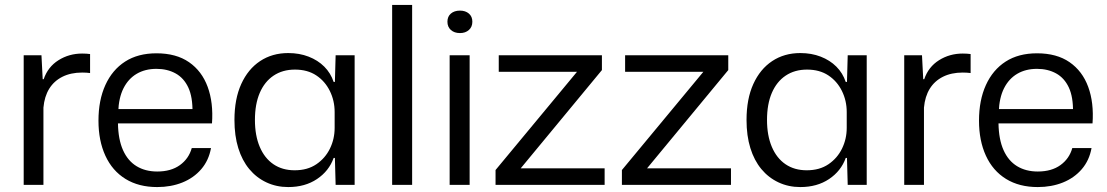

<svg xmlns="http://www.w3.org/2000/svg" viewBox="-20 -749 4486 778"><path d="M76 0V-525H148L153 -428H157Q174 -478 217 -505Q260 -532 313 -532Q322 -532 330 -531.5Q338 -531 345 -530V-453Q338 -454 330 -454.5Q322 -455 313 -455Q267 -455 233 -438Q199 -421 179.5 -389.5Q160 -358 156 -313V0Z M617 9Q542 9 488.5 -24Q435 -57 407 -118Q379 -179 379 -260Q379 -343 407 -404.5Q435 -466 487 -499.5Q539 -533 614 -533Q694 -533 746 -497Q798 -461 821.5 -397Q845 -333 839 -249H458Q459 -184 478.5 -140.5Q498 -97 533.5 -75.5Q569 -54 617 -54Q673 -54 709 -80Q745 -106 757 -149H835Q826 -99 795.5 -63.5Q765 -28 719 -9.5Q673 9 617 9ZM459 -295 450 -307H769L760 -293Q761 -356 743 -394.5Q725 -433 691.5 -451.5Q658 -470 614 -470Q568 -470 534 -450Q500 -430 480.5 -391.5Q461 -353 459 -295Z M1148 9Q1100 9 1059.5 -10Q1019 -29 990 -64Q961 -99 945.5 -149Q930 -199 930 -263Q930 -348 957.5 -408.5Q985 -469 1034 -501.5Q1083 -534 1148 -534Q1193 -534 1230.5 -519.5Q1268 -505 1294 -479Q1320 -453 1332 -417H1337L1340 -525H1417V0H1340L1337 -109H1332Q1313 -56 1264.5 -23.5Q1216 9 1148 9ZM1174 -59Q1226 -59 1262 -83.5Q1298 -108 1317 -147Q1336 -186 1336 -231V-295Q1336 -341 1316.5 -380.5Q1297 -420 1261.5 -443.5Q1226 -467 1175 -467Q1125 -467 1088.5 -442.5Q1052 -418 1032.5 -372.5Q1013 -327 1013 -263Q1013 -200 1032.5 -154Q1052 -108 1088 -83.5Q1124 -59 1174 -59Z M1569 0V-729H1650V0Z M1802 0V-525H1883V0ZM1844 -615Q1821 -615 1807 -627.5Q1793 -640 1793 -661Q1793 -682 1807 -694Q1821 -706 1844 -706Q1866 -706 1880 -694Q1894 -682 1894 -661Q1894 -640 1880 -627.5Q1866 -615 1844 -615Z M1988 0V-60L2318 -458H2001V-525H2419V-465L2090 -67H2430V0Z M2500 0V-60L2830 -458H2513V-525H2931V-465L2602 -67H2942V0Z M3223 9Q3175 9 3134.5 -10Q3094 -29 3065 -64Q3036 -99 3020.5 -149Q3005 -199 3005 -263Q3005 -348 3032.5 -408.5Q3060 -469 3109 -501.5Q3158 -534 3223 -534Q3268 -534 3305.5 -519.5Q3343 -505 3369 -479Q3395 -453 3407 -417H3412L3415 -525H3492V0H3415L3412 -109H3407Q3388 -56 3339.5 -23.5Q3291 9 3223 9ZM3249 -59Q3301 -59 3337 -83.5Q3373 -108 3392 -147Q3411 -186 3411 -231V-295Q3411 -341 3391.5 -380.5Q3372 -420 3336.5 -443.5Q3301 -467 3250 -467Q3200 -467 3163.5 -442.5Q3127 -418 3107.5 -372.5Q3088 -327 3088 -263Q3088 -200 3107.5 -154Q3127 -108 3163 -83.5Q3199 -59 3249 -59Z M3644 0V-525H3716L3721 -428H3725Q3742 -478 3785 -505Q3828 -532 3881 -532Q3890 -532 3898 -531.5Q3906 -531 3913 -530V-453Q3906 -454 3898 -454.5Q3890 -455 3881 -455Q3835 -455 3801 -438Q3767 -421 3747.5 -389.5Q3728 -358 3724 -313V0Z M4185 9Q4110 9 4056.5 -24Q4003 -57 3975 -118Q3947 -179 3947 -260Q3947 -343 3975 -404.5Q4003 -466 4055 -499.5Q4107 -533 4182 -533Q4262 -533 4314 -497Q4366 -461 4389.5 -397Q4413 -333 4407 -249H4026Q4027 -184 4046.5 -140.5Q4066 -97 4101.5 -75.5Q4137 -54 4185 -54Q4241 -54 4277 -80Q4313 -106 4325 -149H4403Q4394 -99 4363.5 -63.5Q4333 -28 4287 -9.5Q4241 9 4185 9ZM4027 -295 4018 -307H4337L4328 -293Q4329 -356 4311 -394.5Q4293 -433 4259.5 -451.5Q4226 -470 4182 -470Q4136 -470 4102 -450Q4068 -430 4048.5 -391.5Q4029 -353 4027 -295Z"/></svg>

Font: Mona Sans ExtraLight
Style: Regular
Weight: 400
Version: Version 2.000